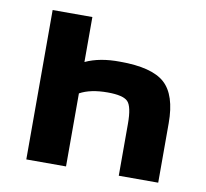

<svg xmlns="http://www.w3.org/2000/svg" viewBox="-64 -593 715 665"><g transform="rotate(10 293.0 -260.5)"><path d="M209 -365.2Q258.8 -388.7 331.1 -387.7Q442.4 -387.7 487.8 -347.2Q533.2 -306.6 533.2 -207V2H394.5V-180.7Q394.5 -241.2 377.9 -258.3Q361.3 -275.4 306.6 -275.4Q246.1 -275.4 209 -254.9V2H69.3V-523.4H209Z"/></g></svg>

Font: Nasu
Style: Bold
Weight: 700
Designer: Ryoko NISHIZUKA (kana &amp; ideographs); Paul D. Hunt (Latin, Greek &amp; Cyrillic); Wenlong ZHANG (bopomofo); Sandoll C
Version: Version 2014.1215